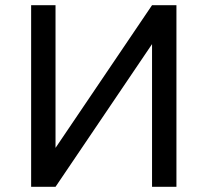

<svg xmlns="http://www.w3.org/2000/svg" viewBox="-20 -720 800 740"><path d="M100 0V-700H194V-150L566 -700H660V0H566V-550L194 0Z"/></svg>

Font: Golos Text
Style: Regular
Weight: 400
Designer: A.Korolkova, Vitaly Kuzmin
Foundry: ParaType Ltd
Version: Version 2.004